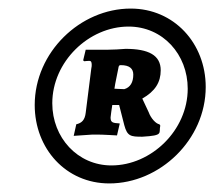

<svg xmlns="http://www.w3.org/2000/svg" viewBox="-20 -731 500 448"><path d="M61 -486C61 -384 134 -303 235 -303C353 -303 460 -405 460 -528C460 -630 386 -711 285 -711C167 -711 61 -609 61 -486ZM102 -490C102 -587 187 -669 280 -669C360 -669 418 -604 418 -524C418 -427 333 -345 240 -345C161 -345 102 -410 102 -490ZM158 -441 152 -414 196 -417H207C220 -417 253 -415 253 -415L259 -441C260 -442 259 -442 259 -443C243 -444 238 -445 238 -457C238 -460 241 -479 242 -486H258L270 -439C277 -413 285 -412 312 -412C363 -415 350 -420 354 -438L352 -441C344 -442 332 -455 327 -469L312 -501C342 -518 355 -539 355 -567C355 -602 327 -617 273 -617C263 -616 241 -615 232 -615H222H180L174 -590L177 -588C177 -588 182 -589 188 -589C192 -589 194 -587 194 -580C194 -578 194 -575 193 -571L180 -468C178 -451 171 -444 158 -441ZM256 -571C257 -578 258 -579 262 -579C282 -579 291 -571 291 -557C291 -539 284 -527 270 -523C263 -523 251 -524 247 -524C249 -539 253 -554 256 -571Z"/></svg>

Font: Alegreya SC Black
Style: Italic
Weight: 900
Italic angle: -7°
Designer: Juan Pablo del Peral
Foundry: Huerta Tipografica
Version: Version 2.007;PS 002.007;hotconv 1.0.88;makeotf.lib2.5.64775